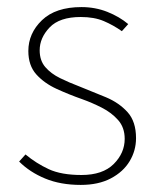

<svg xmlns="http://www.w3.org/2000/svg" viewBox="-20 -510 440 542"><path d="M208 12Q151 12 107.5 -6Q64 -24 34 -54L52 -74Q82 -49 117.5 -32.5Q153 -16 210 -16Q270 -16 301 -47Q332 -78 332 -118Q332 -150 313.5 -171Q295 -192 267.5 -206Q240 -220 212 -230Q175 -243 140 -259Q105 -275 82.5 -300Q60 -325 60 -366Q60 -416 98.5 -453Q137 -490 210 -490Q249 -490 283 -476.5Q317 -463 342 -442L324 -422Q300 -439 273 -450.5Q246 -462 208 -462Q148 -462 120 -432.5Q92 -403 92 -368Q92 -339 108 -320.5Q124 -302 149.5 -289.5Q175 -277 204 -266Q242 -251 279 -235.5Q316 -220 340 -193.5Q364 -167 364 -120Q364 -85 346 -55Q328 -25 293 -6.5Q258 12 208 12Z"/></svg>

Font: Source Sans 3 Variable
Style: Regular
Weight: 200
Designer: Paul D. Hunt
Foundry: Adobe Systems Incorporated
Version: Version 3.026